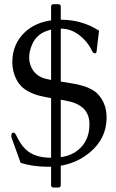

<svg xmlns="http://www.w3.org/2000/svg" viewBox="-20 -754 540 890"><path d="M228 -734.4H250.5Q261.7 -734.4 261.7 -723.1V-662.6Q360.4 -662.6 439 -611.8L427.7 -515.6Q426.8 -506.8 420.4 -506.8Q418.9 -506.8 417.5 -507.3Q411.6 -507.8 405.8 -520Q386.2 -561 348.6 -590.3Q311 -619.6 268.1 -621.1Q266.1 -621.1 264.6 -621.3Q263.2 -621.6 261.7 -621.6V-376Q286.6 -371.6 313.7 -367.4Q340.8 -363.3 366.2 -355.5Q411.1 -341.8 434.6 -316.9Q452.1 -297.4 461.4 -275.4Q474.1 -246.1 474.1 -209Q474.1 -110.8 394.5 -45.9Q353 -11.7 303.2 3.9Q283.7 10.3 261.7 14.2V104Q261.7 115.2 250.5 115.2H228Q216.8 115.2 216.8 104V19H203.1Q133.8 19 75.7 1L32.2 -119.6L33.2 -130.9Q34.7 -139.2 43 -139.2H43.9Q49.3 -138.2 55.7 -126Q82 -68.8 119.6 -45.9Q157.2 -22.9 216.8 -22.9V-299.3Q190.9 -303.7 166 -309.6Q141.1 -315.4 117.7 -327.1Q77.1 -346.2 57.1 -383.8Q37.1 -421.4 37.1 -465.3Q37.1 -550.8 96.7 -606Q143.1 -648.9 216.8 -659.7V-723.1Q216.8 -734.4 228 -734.4ZM261.7 -292V-25.4Q336.9 -36.1 373 -93.8Q394.5 -128.9 394.5 -177.7V-182.1Q393.6 -233.4 355.5 -260.7Q337.4 -273.4 313 -280.8Q291.5 -286.6 261.7 -292ZM216.8 -383.3V-616.7Q199.7 -612.8 185.1 -606Q164.1 -596.2 150.9 -581.5Q139.2 -569.8 129.9 -550.3Q122.1 -533.2 118.2 -515.1Q115.2 -500.5 115.2 -487.3Q115.2 -469.7 120.6 -454.1Q129.9 -424.3 153.3 -406.7Q171.4 -393.6 192.4 -388.7Q195.3 -387.7 216.8 -383.3Z"/></svg>

Font: Caudex
Style: Regular
Weight: 400
Version: Version 1.01